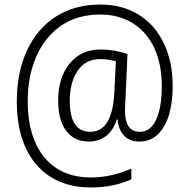

<svg xmlns="http://www.w3.org/2000/svg" viewBox="-20 -733 833 845"><path d="M740 -353Q740 -284 724 -229Q708 -174 675 -142Q642 -110 593 -110Q550 -110 525.5 -136.5Q501 -163 498 -207H494Q478 -158 446 -134Q414 -110 371 -110Q307 -110 271.5 -157Q236 -204 236 -290Q236 -392 286.5 -453.5Q337 -515 421 -515Q455 -515 486.5 -509.5Q518 -504 541 -495L533 -313Q532 -296 531 -278.5Q530 -261 530 -248Q530 -199 546.5 -176Q563 -153 595 -153Q643 -153 667.5 -207Q692 -261 692 -354Q692 -451 659 -521.5Q626 -592 565 -630.5Q504 -669 421 -669Q320 -669 249 -620Q178 -571 140 -485Q102 -399 102 -287Q102 -184 134 -109Q166 -34 228 7Q290 48 380 48Q428 48 474.5 37Q521 26 558 9V56Q522 73 477 82.5Q432 92 380 92Q277 92 204 46.5Q131 1 92.5 -83.5Q54 -168 54 -285Q54 -416 99.5 -512.5Q145 -609 227.5 -661Q310 -713 421 -713Q518 -713 590 -668.5Q662 -624 701 -542.5Q740 -461 740 -353ZM287 -289Q287 -153 377 -153Q474 -153 483 -323L490 -463Q476 -467 458.5 -470Q441 -473 421 -473Q357 -473 322 -422Q287 -371 287 -289Z"/></svg>

Font: Noto Sans Georgian SemiCondensed Light
Style: Regular
Weight: 300
Width: 4
Designer: Monotype Design Team, Akaki Razmadze
Foundry: Google LLC
Version: Version 2.005; ttfautohint (v1.8.4.7-5d5b)